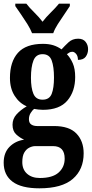

<svg xmlns="http://www.w3.org/2000/svg" viewBox="-21 -786 500 1042"><path d="M193 236Q95 236 47 200Q-1 164 -1 97Q-1 43 30.5 11Q62 -21 110 -28Q87 -38 67 -56.5Q47 -75 47 -109Q47 -141 68.5 -165Q90 -189 124 -209Q84 -226 58.5 -266Q33 -306 33 -363Q33 -451 76.5 -499.5Q120 -548 212 -548Q244 -548 268 -540.5Q292 -533 313 -518Q330 -537 351 -556.5Q372 -576 403 -576Q430 -576 443.5 -559Q457 -542 457 -519Q457 -496 444.5 -478.5Q432 -461 402 -461Q402 -482 392 -493.5Q382 -505 372 -505Q362 -505 355.5 -501Q349 -497 342 -492Q361 -472 374 -442.5Q387 -413 387 -368Q387 -290 344.5 -240Q302 -190 212 -190Q202 -190 187 -191.5Q172 -193 164 -195Q155 -188 145.5 -173Q136 -158 136 -139Q136 -119 148.5 -110.5Q161 -102 180 -102H272Q355 -102 394 -61Q433 -20 433 46Q433 134 374 185Q315 236 193 236ZM210 -245Q247 -245 259.5 -276.5Q272 -308 272 -365Q272 -424 259.5 -458Q247 -492 210 -492Q174 -492 160.5 -457.5Q147 -423 147 -364Q147 -308 160.5 -276.5Q174 -245 210 -245ZM195 180Q264 180 297 150.5Q330 121 330 75Q330 7 267 7H170Q155 7 138.5 15Q122 23 111 41.5Q100 60 100 94Q100 134 126 157Q152 180 195 180ZM153 -606Q144 -629 127.5 -655.5Q111 -682 93 -708Q75 -734 62 -753V-766H122Q138 -745 165 -718.5Q192 -692 210 -668Q228 -692 255 -718.5Q282 -745 299 -766H358V-753Q346 -734 328 -708Q310 -682 293 -655.5Q276 -629 268 -606Z"/></svg>

Font: Noto Serif ExtraCondensed
Style: Bold
Weight: 700
Width: 2
Designer: Monotype Design Team
Foundry: Monotype Imaging Inc.
Version: Version 2.014; ttfautohint (v1.8.4.7-5d5b)